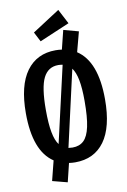

<svg xmlns="http://www.w3.org/2000/svg" viewBox="-113 -1018 804 1213"><g transform="rotate(-10 289.0 -411.5)"><path d="M543 -346Q543 -167 477 -76.5Q411 14 289 14Q269 14 249 11L220 130L124 105L156 -22Q35 -102 35 -345Q35 -523 101.5 -614Q168 -705 289 -705Q310 -705 329 -702L359 -823L455 -797L421 -669Q543 -589 543 -346ZM163 -345Q163 -255 173.5 -200Q184 -145 205 -118L317 -607Q304 -610 289 -610Q224 -610 193.5 -549.5Q163 -489 163 -345ZM373 -572 262 -83Q278 -81 289 -81Q333 -81 360.5 -107Q388 -133 401 -193.5Q414 -254 414 -358Q414 -440 404 -492Q394 -544 373 -572ZM399 -859 206 -777 174 -839 350 -953Z"/></g></svg>

Font: Fira Sans Compressed Medium
Style: Regular
Weight: 500
Width: 1
Designer: bBox Type GmbH & Carrois Corporate GbR & Edenspiekermann AG
Foundry: bBox Type GmbH & Carrois Corporate GbR & Edenspiekermann AG
Version: Version 4.301